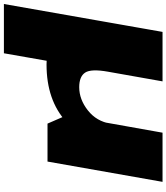

<svg xmlns="http://www.w3.org/2000/svg" viewBox="-15 -676 853 984"><g transform="rotate(90 412.0 -183.5)"><path d="M-60 223.5H192.5L262.5 -175.5L83 -589.5ZM553 0H747.5L851.5 -589.5H599.5L511.5 -95.5ZM336.5 -589.5H83.5L31.5 -293Q6 -147.5 58.2 -71.2Q110.5 5 250 5Q432.5 5 543 -95.5Q653.5 -196 666 -267.5L553.5 -324Q541.5 -251 485.2 -206.8Q429 -162.5 366.5 -162.5Q311.5 -162.5 291.5 -193Q271.5 -223.5 287 -310Z"/></g></svg>

Font: Anybody Expanded Black
Style: Italic
Weight: 900
Width: 7
Italic angle: -10°
Version: Version 1.113;gftools[0.9.25]